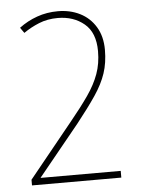

<svg xmlns="http://www.w3.org/2000/svg" viewBox="-50 -701 550 741"><g transform="rotate(-5 225.5 -330.5)"><path d="M390 0H44V-22L216 -234Q257 -284 285.5 -325Q314 -366 328.5 -406Q343 -446 343 -494Q343 -566 301.5 -600.5Q260 -635 199 -635Q159 -635 126 -621.5Q93 -608 66 -589L51 -610Q83 -634 121 -647.5Q159 -661 202 -661Q249 -661 287 -642Q325 -623 347.5 -586Q370 -549 370 -497Q370 -447 356.5 -406.5Q343 -366 314 -323Q285 -280 239 -222L80 -27V-26H390Z"/></g></svg>

Font: Noto Sans Telugu Condensed Thin
Style: Regular
Weight: 100
Width: 3
Designer: Jelle Bosma - Monotype Design Team
Foundry: Monotype Imaging Inc.
Version: Version 2.005; ttfautohint (v1.8.4.7-5d5b)